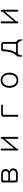

<svg xmlns="http://www.w3.org/2000/svg" viewBox="2640 -3220 719 6040"><g transform="rotate(-90 3000.0 -199.5)"><path d="M350.6 -522.5Q315.4 -522.5 297.9 -507.8Q281.2 -492.2 281.2 -460V-64.5Q281.2 -35.2 296.9 -18.6Q313.5 0 344.7 0H565.4Q633.8 0 676.8 -36.1Q724.6 -75.2 724.6 -145.5Q724.6 -194.3 698.2 -224.6Q674.8 -252.9 628.9 -266.6Q668 -281.2 685.5 -312.5Q702.1 -339.8 702.1 -382.8Q702.1 -448.2 661.1 -484.4Q618.2 -522.5 538.1 -522.5ZM341.8 -244.1H543Q590.8 -244.1 625 -217.8Q661.1 -189.5 661.1 -146.5Q661.1 -102.5 625 -77.1Q591.8 -53.7 537.1 -53.7H378.9Q358.4 -53.7 349.6 -63.5Q341.8 -72.3 341.8 -88.9ZM341.8 -297.9V-429.7Q341.8 -448.2 349.6 -458Q359.4 -468.8 378.9 -468.8H530.3Q585.9 -468.8 612.3 -447.3Q639.6 -425.8 639.6 -382.8Q639.6 -341.8 614.3 -320.3Q588.9 -297.9 543 -297.9Z M1713.9 -505.9Q1713.9 -521.5 1704.1 -530.3Q1695.3 -539.1 1683.6 -539.1Q1670.9 -539.1 1662.1 -531.2Q1653.3 -522.5 1653.3 -505.9V-483.4L1346.7 -117.2V-510.7Q1346.7 -524.4 1336.9 -532.2Q1328.1 -539.1 1316.4 -539.1Q1303.7 -539.1 1294.9 -532.2Q1286.1 -524.4 1286.1 -510.7V-10.7Q1286.1 2.9 1294.9 10.7Q1303.7 17.6 1316.4 17.6Q1328.1 17.6 1336.9 9.8Q1346.7 1 1346.7 -12.7V-41L1653.3 -403.3V-15.6Q1653.3 0 1662.1 8.8Q1670.9 17.6 1683.6 17.6Q1695.3 17.6 1704.1 8.8Q1713.9 -1 1713.9 -15.6Z M2418 -522.5Q2383.8 -522.5 2365.2 -502.9Q2348.6 -484.4 2348.6 -451.2V-14.6Q2348.6 0 2357.4 9.8Q2366.2 17.6 2378.9 17.6Q2390.6 17.6 2399.4 9.8Q2409.2 0 2409.2 -14.6V-438.5Q2409.2 -454.1 2415 -460.9Q2422.9 -468.8 2440.4 -468.8H2702.1Q2715.8 -468.8 2724.6 -477.5Q2732.4 -485.4 2732.4 -496.1Q2732.4 -506.8 2724.6 -514.6Q2715.8 -522.5 2702.1 -522.5Z M3497.1 -539.1Q3380.9 -539.1 3315.4 -453.1Q3257.8 -376 3257.8 -259.8Q3257.8 -145.5 3315.4 -69.3Q3380.9 16.6 3497.1 16.6Q3612.3 16.6 3677.7 -69.3Q3735.4 -145.5 3735.4 -259.8Q3735.4 -376 3677.7 -453.1Q3612.3 -539.1 3497.1 -539.1ZM3497.1 -485.4Q3583 -485.4 3630.9 -416Q3673.8 -354.5 3673.8 -260.7Q3673.8 -168 3630.9 -106.4Q3583 -37.1 3497.1 -37.1Q3410.2 -37.1 3361.3 -106.4Q3319.3 -168 3319.3 -260.7Q3319.3 -354.5 3361.3 -416Q3410.2 -485.4 3497.1 -485.4Z M4615.2 -468.8Q4629.9 -468.8 4634.8 -463.9Q4641.6 -458 4641.6 -440.4V-78.1Q4641.6 -62.5 4635.7 -57.6Q4630.9 -53.7 4615.2 -53.7H4386.7Q4369.1 -53.7 4367.2 -58.6Q4363.3 -64.5 4377 -83Q4410.2 -135.7 4434.6 -218.8Q4466.8 -326.2 4466.8 -438.5Q4466.8 -457 4470.7 -461.9Q4475.6 -468.8 4494.1 -468.8ZM4479.5 -522.5Q4439.5 -522.5 4422.9 -508.8Q4406.2 -494.1 4406.2 -458Q4406.2 -323.2 4377 -225.6Q4344.7 -120.1 4276.4 -47.9L4259.8 -33.2Q4250 -24.4 4247.1 -19.5Q4244.1 -12.7 4244.1 2L4237.3 117.2Q4235.4 140.6 4255.9 139.6Q4275.4 137.7 4278.3 117.2Q4286.1 51.8 4312.5 21.5Q4332 0 4358.4 0H4627.9Q4666 0 4694.3 27.3Q4724.6 57.6 4747.1 126Q4751 142.6 4766.6 139.6Q4783.2 136.7 4781.2 116.2L4774.4 29.3Q4772.5 9.8 4766.6 1Q4759.8 -10.7 4744.1 -14.6Q4717.8 -24.4 4709 -41Q4702.1 -54.7 4702.1 -82V-452.1Q4702.1 -484.4 4681.6 -502.9Q4660.2 -522.5 4622.1 -522.5Z M5713.9 -505.9Q5713.9 -521.5 5704.1 -530.3Q5695.3 -539.1 5683.6 -539.1Q5670.9 -539.1 5662.1 -531.2Q5653.3 -522.5 5653.3 -505.9V-483.4L5346.7 -117.2V-510.7Q5346.7 -524.4 5336.9 -532.2Q5328.1 -539.1 5316.4 -539.1Q5303.7 -539.1 5294.9 -532.2Q5286.1 -524.4 5286.1 -510.7V-10.7Q5286.1 2.9 5294.9 10.7Q5303.7 17.6 5316.4 17.6Q5328.1 17.6 5336.9 9.8Q5346.7 1 5346.7 -12.7V-41L5653.3 -403.3V-15.6Q5653.3 0 5662.1 8.8Q5670.9 17.6 5683.6 17.6Q5695.3 17.6 5704.1 8.8Q5713.9 -1 5713.9 -15.6Z"/></g></svg>

Font: GulimChe
Style: Regular
Weight: 400
Monospace: yes
Version: Version 2.21